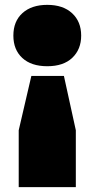

<svg xmlns="http://www.w3.org/2000/svg" viewBox="-20 -580 389 790"><path d="M109 -267.5H243L292 -44V190H57V-44ZM174.5 -560Q239.5 -560 276.8 -525.5Q314 -491 314 -433.5Q314 -377 277.5 -342.2Q241 -307.5 174.5 -307.5Q108.5 -307.5 71.8 -341.5Q35 -375.5 35 -433.5Q35 -492.5 72.5 -526.2Q110 -560 174.5 -560Z"/></svg>

Font: Encode Sans SC SemiExpanded Black
Style: Regular
Weight: 900
Width: 6
Designer: Multiple Designers
Foundry: Impallari Type
Version: Version 3.002